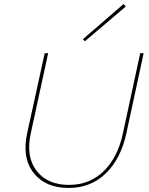

<svg xmlns="http://www.w3.org/2000/svg" viewBox="-20 -920 731 945"><path d="M398 -717 388 -727 588 -900 599 -888ZM317 5Q203 5 145 -69.5Q87 -144 114 -266L200 -658H217L132 -266Q106 -150 159.5 -80Q213 -10 319 -10Q422 -10 491 -78Q560 -146 585 -264L670 -658H687L602 -264Q575 -139 501 -67Q427 5 317 5Z"/></svg>

Font: EauTest Thin
Style: Italic
Weight: 250
Italic angle: -12°
Designer: Christian Thalmann (Catharsis Fonts)
Version: Version 0.001;PS 000.001;hotconv 1.0.88;makeotf.lib2.5.64775